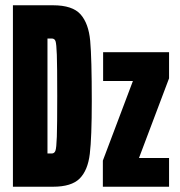

<svg xmlns="http://www.w3.org/2000/svg" viewBox="-20 -708 684 728"><path d="M29 -688H181Q255 -688 285.5 -653.5Q316 -619 322 -553Q328 -487 328 -325Q328 -187 320.5 -124.5Q313 -62 282 -31Q251 0 181 0H29ZM197 -344Q197 -458 195.5 -500Q194 -542 190.5 -552Q187 -562 176 -562H160V-126H176Q186 -126 190 -136Q194 -146 195.5 -189.5Q197 -233 197 -344ZM370 0V-99L484 -401H371V-510H621V-411L507 -109H621V0Z"/></svg>

Font: Saira Ultra Condensed Black
Style: Regular
Weight: 900
Width: 1
Designer: Hector Gatti with collaboration of the Omnibus-Type team
Foundry: Omnibus-Type
Version: Version 1.001; ttfautohint (v1.8)